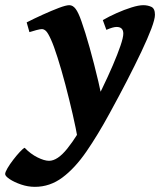

<svg xmlns="http://www.w3.org/2000/svg" viewBox="-118 -477 624 741"><path d="M289.1 -27.8 198.7 76.2 182.6 62Q175.3 19.5 162.4 -36.6Q149.4 -92.8 134.3 -150.4Q119.1 -208 104.2 -254.6Q89.4 -301.3 78.6 -324.7Q67.4 -349.6 59.6 -357.2Q51.8 -364.7 43.5 -364.7Q37.1 -364.7 22.2 -360.8Q7.3 -356.9 -4.4 -353L-15.1 -390.6Q14.6 -405.8 48.1 -420.9Q81.5 -436 109.1 -446.5Q136.7 -457 149.4 -457Q163.1 -457 173.8 -442.9Q184.6 -428.7 196.3 -395Q210.9 -354 228 -293Q245.1 -231.9 261.5 -162.6Q277.8 -93.3 289.1 -27.8ZM480 -419.9Q480 -403.3 466.1 -366.2Q452.1 -329.1 427.7 -277.6Q403.3 -226.1 371.8 -165Q340.3 -104 305.2 -40Q259.8 43.5 215.6 107.7Q171.4 171.9 123 208Q74.7 244.1 16.6 244.1Q-10.3 244.1 -36.6 235.1Q-63 226.1 -80.6 214.4Q-98.1 202.6 -98.1 194.8Q-98.1 187.5 -89.1 172.1Q-80.1 156.7 -67.1 139.9Q-54.2 123 -42 109.9Q-29.8 96.7 -22.9 93.3Q0 117.2 26.6 130.4Q53.2 143.6 71.3 143.6Q104 143.6 141.8 96.4Q179.7 49.3 225.6 -36.1Q251.5 -84 275.1 -132.8Q298.8 -181.6 317.4 -224.9Q335.9 -268.1 346.9 -300.3Q357.9 -332.5 357.9 -347.2Q357.9 -373 332 -373Q318.4 -373 292.5 -361.8L278.8 -399.4Q302.2 -413.1 331.8 -426.3Q361.3 -439.5 389.2 -448.2Q417 -457 435.1 -457Q451.7 -457 465.8 -450.7Q480 -444.3 480 -419.9Z"/></svg>

Font: Gentium Book Plus
Style: Bold Italic
Weight: 700
Italic angle: -8°
Designer: Victor Gaultney, Annie Olsen, Iska Routamaa, Becca Hirsbrunner
Foundry: SIL International
Version: Version 6.101